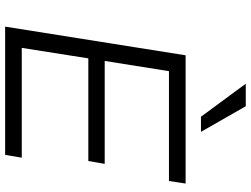

<svg xmlns="http://www.w3.org/2000/svg" viewBox="-135 -845 980 750"><g transform="rotate(90 355.0 -470.0)"><path d="M84 0 196 -705H697L687 -640H258L218 -389H620L609 -325H208L167 -65H596L585 0ZM436 -765 307 -940H395L495 -765Z"/></g></svg>

Font: Nunito Sans 7pt SemiExpanded Light
Style: Italic
Weight: 300
Width: 6
Italic angle: -9°
Designer: Vernon Adams
Foundry: Vernon Adams
Version: Version 3.101;gftools[0.9.27]